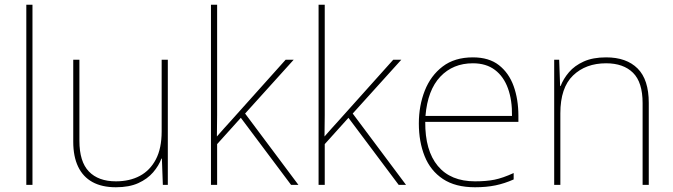

<svg xmlns="http://www.w3.org/2000/svg" viewBox="-20 -780 2841 810"><path d="M117 0H91V-760H117Z M688 -528V0H667L663 -111H661Q650 -81 626 -53Q602 -25 563.5 -7.5Q525 10 469 10Q410 10 370 -12Q330 -34 309.5 -77Q289 -120 289 -182V-528H315V-186Q315 -98 355 -56.5Q395 -15 469 -15Q527 -15 570 -38Q613 -61 637.5 -107.5Q662 -154 662 -226V-528Z M896 -385Q896 -337 896 -294Q896 -251 895 -203H894Q911 -223 923.5 -236.5Q936 -250 952 -268L1185 -528H1219L1014 -301L1239 0H1208L996 -283L896 -172V0H870V-760H896Z M1350 -385Q1350 -337 1350 -294Q1350 -251 1349 -203H1348Q1365 -223 1377.5 -236.5Q1390 -250 1406 -268L1639 -528H1673L1468 -301L1693 0H1662L1450 -283L1350 -172V0H1324V-760H1350Z M1975 -538Q2043 -538 2085 -505Q2127 -472 2147 -416.5Q2167 -361 2167 -291V-266H1774Q1773 -145 1827 -80Q1881 -15 1984 -15Q2032 -15 2066.5 -22Q2101 -29 2147 -50V-23Q2109 -6 2070.5 2Q2032 10 1984 10Q1901 10 1848.5 -25Q1796 -60 1771.5 -121Q1747 -182 1747 -259Q1747 -334 1772 -397.5Q1797 -461 1847.5 -499.5Q1898 -538 1975 -538ZM1975 -513Q1891 -513 1837.5 -456.5Q1784 -400 1775 -291H2140Q2141 -357 2123 -407Q2105 -457 2068 -485Q2031 -513 1975 -513Z M2537 -538Q2623 -538 2670 -491Q2717 -444 2717 -346V0H2691V-345Q2691 -433 2650.5 -473Q2610 -513 2537 -513Q2451 -513 2397.5 -461.5Q2344 -410 2344 -302V0H2318V-528H2339L2343 -417H2345Q2357 -448 2380.5 -475.5Q2404 -503 2442.5 -520.5Q2481 -538 2537 -538Z"/></svg>

Font: Noto Sans Hebrew Thin Thin
Style: Regular
Weight: 250
Version: Version 3.001